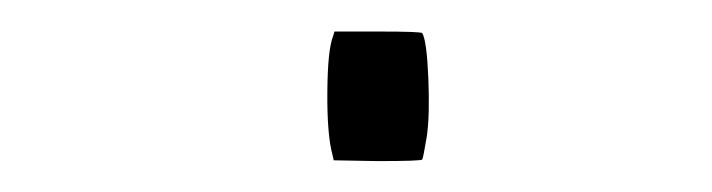

<svg xmlns="http://www.w3.org/2000/svg" viewBox="-20 -320 456 123"><path d="M193.4 -296.9 194.3 -299.8H222.2Q249.5 -299.8 250.5 -298.8Q253.4 -293.9 254.4 -270Q255.4 -246.1 253.4 -232.4Q251 -218.3 250.5 -217.8Q249.5 -216.8 221.7 -216.8L193.8 -217.3L192.9 -221.2Q189.5 -233.9 189.7 -261Q189.9 -288.1 193.4 -296.9Z"/></svg>

Font: VT323
Style: Regular
Weight: 400
Monospace: yes
Version: Version 001.002